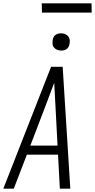

<svg xmlns="http://www.w3.org/2000/svg" viewBox="-28 -1138 573 1158"><path d="M-8 0 280 -735H350L396 0H333L322 -205H134L55 0ZM319 -260 307 -490Q305 -527 303 -564.5Q301 -602 299 -639Q285 -602 271 -564.5Q257 -527 243 -490L155 -260ZM341 -833Q328 -833 317 -837.5Q306 -842 298 -851Q290 -860 289 -872.5Q288 -885 290 -898Q291 -906 295.5 -914.5Q300 -923 307.5 -928Q315 -933 323.5 -935Q332 -937 340 -937Q353 -937 364.5 -932.5Q376 -928 383.5 -919Q391 -910 392.5 -897.5Q394 -885 391 -872Q390 -864 385.5 -855.5Q381 -847 374 -842Q367 -837 358 -835Q349 -833 341 -833ZM225 -1062 224 -1118H524L525 -1062Z"/></svg>

Font: Iosevka SS18 Light
Style: Italic
Weight: 300
Italic angle: -9°
Monospace: yes
Designer: Belleve Invis
Foundry: Belleve Invis
Version: Version 25.1.1; ttfautohint (v1.8.4)